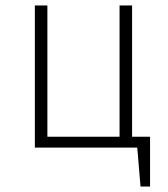

<svg xmlns="http://www.w3.org/2000/svg" viewBox="-20 -542 616 705"><path d="M465 -40V-522H419V-40H154V-522H108V0H484L496 143H531V-40Z"/></svg>

Font: Fira Sans ExtraLight
Style: Regular
Weight: 200
Designer: bBox Type GmbH & Carrois Corporate GbR & Edenspiekermann AG
Foundry: bBox Type GmbH & Carrois Corporate GbR & Edenspiekermann AG
Version: Version 4.300;PS 004.300;hotconv 1.0.88;makeotf.lib2.5.64775